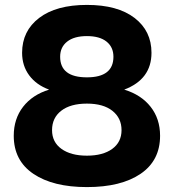

<svg xmlns="http://www.w3.org/2000/svg" viewBox="-20 -746 708 782"><path d="M334 16Q196 16 116 -38Q36 -92 36 -193Q36 -262 74 -311Q112 -360 180 -381Q128 -400 99 -439Q70 -478 70 -531Q70 -620 139.5 -673Q209 -726 334 -726Q459 -726 528 -673Q597 -620 597 -531Q597 -423 486 -381Q555 -360 593.5 -311Q632 -262 632 -193Q632 -92 552.5 -38Q473 16 334 16ZM334 -431Q442 -431 442 -515Q442 -554 414 -576.5Q386 -599 334 -599Q282 -599 253.5 -576.5Q225 -554 225 -515Q225 -431 334 -431ZM192 -216Q192 -167 230.5 -139.5Q269 -112 334 -112Q399 -112 437 -139.5Q475 -167 475 -216Q475 -265 438 -294.5Q401 -324 334 -324Q267 -324 229.5 -295Q192 -266 192 -216Z"/></svg>

Font: Txt Sans
Style: Bold
Weight: 700
Designer: Open Source
Foundry: XRLN
Version: Version 1.0